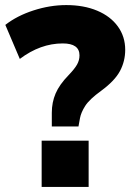

<svg xmlns="http://www.w3.org/2000/svg" viewBox="-20 -736 518 756"><path d="M184 -238V-292Q184 -333 199 -368Q214 -403 250 -440Q274 -465 283.5 -482Q293 -499 293 -518Q293 -565 227 -565Q139 -565 58 -504L1 -638Q47 -674 112 -695Q177 -716 241 -716Q310 -716 362.5 -694Q415 -672 444 -632Q473 -592 473 -540Q473 -495 452.5 -456.5Q432 -418 379 -379Q332 -345 315.5 -319Q299 -293 295 -271L289 -238ZM144 0V-182H329V0Z"/></svg>

Font: Nunito Sans Black
Style: Regular
Weight: 900
Designer: Vernon Adams
Foundry: Vernon Adams
Version: Version 3.006; ttfautohint (v1.8.3)